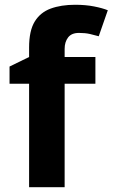

<svg xmlns="http://www.w3.org/2000/svg" viewBox="-20 -785 472 805"><path d="M380 -434H251V0H102V-434H20V-506L102 -546V-586Q102 -656 125.5 -694.5Q149 -733 192.5 -749Q236 -765 295 -765Q339 -765 374.5 -758Q410 -751 432 -742L394 -633Q377 -638 357 -642.5Q337 -647 311 -647Q280 -647 265.5 -628Q251 -609 251 -580V-546H380Z"/></svg>

Font: Noto Sans Thaana
Style: Regular
Weight: 400
Designer: Monotype Design Team
Foundry: Monotype Imaging Inc.
Version: Version 2.001